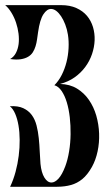

<svg xmlns="http://www.w3.org/2000/svg" viewBox="-20 -721 418 741"><path d="M215.8 -701.2Q250 -701.2 274.9 -689.9Q299.8 -678.7 315.7 -659.9Q331.5 -641.1 338.9 -616.5Q346.2 -591.8 345.2 -565.4Q344.2 -539.1 335.2 -512.5Q326.2 -485.8 309.3 -462.9Q292.5 -439.9 268.1 -422.6Q243.7 -405.3 211.9 -397Q249.5 -396 277.1 -379.2Q304.7 -362.3 323.2 -335.4Q341.8 -308.6 351.6 -274.7Q361.3 -240.7 362.5 -205.6Q363.8 -170.4 356.7 -137Q349.6 -103.5 335 -77.1Q317.4 -45.9 297.6 -29.8Q277.8 -13.7 254.2 -7.1Q230.5 -0.5 202.1 -0.2Q173.8 0 139.2 0H19Q31.7 -26.9 40 -57.6Q48.3 -88.4 52.2 -119.6Q56.2 -150.9 55.9 -181.2Q55.7 -211.4 51.3 -237.1Q46.9 -262.7 38.6 -282Q30.3 -301.3 18.1 -311Q49.3 -313 69.8 -303.5Q90.3 -293.9 102.8 -276.9Q115.2 -259.8 121.1 -236.6Q127 -213.4 129.6 -188Q132.3 -162.6 133.3 -137Q134.3 -111.3 136.2 -88.9Q139.6 -54.7 151.4 -35.6Q163.1 -16.6 178.7 -16.6Q191.9 -16.6 205.8 -31.7Q219.7 -46.9 231.9 -79.1Q241.7 -105.5 246.8 -137.5Q252 -169.4 252.4 -202.9Q252.9 -236.3 249.3 -268.3Q245.6 -300.3 237.8 -326.2Q230 -352.1 217.8 -369.9Q205.6 -387.7 189.9 -392.1Q206.5 -408.7 218.3 -431.9Q230 -455.1 236.6 -481.2Q243.2 -507.3 244.6 -534.7Q246.1 -562 242.2 -586.9Q238.8 -608.4 231.7 -626.7Q224.6 -645 215.8 -658.2Q207 -671.4 197 -679Q187 -686.5 176.8 -686.5Q161.1 -686.5 147.5 -665.8Q133.8 -645 127 -597.2Q125 -583 123 -569.1Q121.1 -555.2 117.2 -542.5Q113.3 -529.8 106.7 -519.3Q100.1 -508.8 88.6 -502Q77.1 -495.1 60.3 -492.4Q43.5 -489.7 19 -493.2Q33.2 -501 41.3 -516.4Q49.3 -531.7 51.8 -550.8Q54.2 -569.8 51.5 -591.3Q48.8 -612.8 42 -633.3Q35.2 -653.8 24.4 -671.6Q13.7 -689.5 0 -701.2Z"/></svg>

Font: 003 KoZ KJR
Style: Regular
Weight: 400
Designer: Ko Z, Min Khaing
Foundry: Your Own Font Foundry
Version: Version 2.50;March 29, 2020;